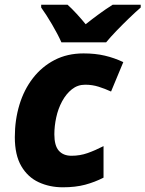

<svg xmlns="http://www.w3.org/2000/svg" viewBox="-20 -786 618 816"><path d="M247 10Q191 10 144.5 -11.5Q98 -33 70.5 -80Q43 -127 43 -203Q43 -276 62.5 -340.5Q82 -405 120 -454Q158 -503 212 -531Q266 -559 335 -559Q385 -559 425.5 -549.5Q466 -540 504 -522L452 -397Q426 -409 399 -417.5Q372 -426 342 -426Q310 -426 285.5 -406.5Q261 -387 244 -355.5Q227 -324 219 -287Q211 -250 211 -215Q211 -167 230 -145.5Q249 -124 284 -124Q320 -124 352.5 -135.5Q385 -147 420 -165V-31Q383 -12 342 -1Q301 10 247 10ZM241 -606Q226 -640 201 -682.5Q176 -725 155 -754V-766H267Q284 -751 306.5 -726.5Q329 -702 344 -683Q373 -706 401 -726.5Q429 -747 459 -766H578V-754Q556 -735 528.5 -708.5Q501 -682 475 -655Q449 -628 431 -606Z"/></svg>

Font: Noto Sans ExtraBold
Style: Italic
Weight: 800
Italic angle: -12°
Designer: Monotype Design Team
Foundry: Monotype Imaging Inc.
Version: Version 2.013; ttfautohint (v1.8.4.7-5d5b)